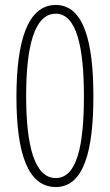

<svg xmlns="http://www.w3.org/2000/svg" viewBox="-20 -744 441 771"><path d="M355 -358C355 -577 316 -724 204 -724C91 -724 46 -579 46 -355C46 -125 93 7 204 7C317 7 355 -139 355 -358ZM85 -358C85 -558 118 -689 204 -689C288 -689 317 -553 317 -357C317 -160 289 -29 204 -29C119 -29 85 -158 85 -358Z"/></svg>

Font: Noto Sans Thai Looped ExtraCondensed ExtraLight
Style: Regular
Weight: 200
Width: 2
Designer: Sasikarn Vongin, Ben Mitchell
Foundry: The Fontpad Ltd
Version: Version 1.001